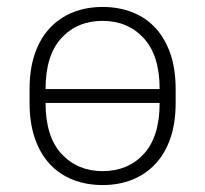

<svg xmlns="http://www.w3.org/2000/svg" viewBox="-20 -526 590 552"><path d="M275 6Q228 6 189 -9.5Q150 -25 122.5 -55Q95 -85 80 -129Q65 -173 65 -230V-270Q65 -327 80 -371Q95 -415 123 -445Q151 -475 189.5 -490.5Q228 -506 275 -506Q322 -506 361 -490.5Q400 -475 427.5 -445Q455 -415 470 -371Q485 -327 485 -270V-230Q485 -173 470 -129Q455 -85 427 -55Q399 -25 360.5 -9.5Q322 6 275 6ZM439 -270Q439 -367 393 -416.5Q347 -466 275 -466Q202 -466 156.5 -416.5Q111 -367 111 -270ZM275 -34Q348 -34 393.5 -83.5Q439 -133 439 -230H111Q111 -133 157 -83.5Q203 -34 275 -34Z"/></svg>

Font: PT Root UI Light
Style: Regular
Weight: 300
Designer: Vitaly Kuzmin
Foundry: ParaType Ltd.
Version: Version 2.000G